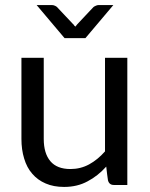

<svg xmlns="http://www.w3.org/2000/svg" viewBox="-20 -737 598 765"><path d="M487.3 -506.8Q487.3 -379.9 487.3 0Q473.6 0 433.6 0Q415 0 410.2 -18.6Q407.2 -37.1 403.3 -73.2Q370.1 -36.1 329.1 -14.6Q288.1 7.8 235.4 7.8Q193.4 7.8 162.1 -5.9Q129.9 -19.5 108.4 -44.9Q86.9 -69.3 76.2 -105.5Q65.4 -140.6 65.4 -183.6Q65.4 -229.5 65.4 -322.3Q65.4 -368.2 65.4 -506.8Q87.9 -506.8 154.3 -506.8Q154.3 -425.8 154.3 -183.6Q154.3 -126 180.7 -94.7Q207 -63.5 260.7 -63.5Q300.8 -63.5 335 -82Q369.1 -100.6 398.4 -133.8Q398.4 -257.8 398.4 -506.8Q419.9 -506.8 487.3 -506.8ZM431.6 -716.8Q404.3 -683.6 320.3 -585Q299.8 -585 237.3 -585Q210 -617.2 126 -716.8Q141.6 -716.8 187.5 -716.8Q193.4 -716.8 199.2 -713.9Q204.1 -711.9 207 -709Q228.5 -686.5 271.5 -640.6Q274.4 -638.7 275.4 -635.7Q277.3 -633.8 280.3 -630.9Q282.2 -633.8 284.2 -635.7Q286.1 -638.7 288.1 -640.6Q309.6 -664.1 352.5 -709Q356.4 -711.9 361.3 -713.9Q367.2 -716.8 372.1 -716.8Q392.6 -716.8 431.6 -716.8Z"/></svg>

Font: Lato
Style: Regular
Weight: 400
Designer: Lukasz Dziedzic with Adam Twardoch and Botio Nikoltchev
Version: Version 2.015; 2015-08-06; http://www.latofonts.com/